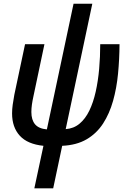

<svg xmlns="http://www.w3.org/2000/svg" viewBox="-20 -780 696 1040"><path d="M166 240.2 215.3 9.8Q128.9 1 87.2 -44.9Q45.4 -90.8 45.4 -165.5Q45.4 -188 48.8 -212.9Q52.2 -237.8 57.6 -266.6L115.7 -540.5H220.7L161.1 -258.3Q155.8 -234.4 152.8 -213.1Q149.9 -191.9 149.9 -173.3Q149.9 -130.4 169.9 -106.7Q189.9 -83 233.9 -79.1L378.4 -759.8H480L335.9 -80.6Q378.9 -83.5 410.6 -109.9Q442.4 -136.2 463.9 -180.7Q485.4 -225.1 498.3 -283Q511.2 -340.8 517.1 -406.5Q522.9 -472.2 522.9 -540.5H627.4Q627 -459.5 619.4 -381.1Q611.8 -302.7 592.5 -233.9Q573.2 -165 538.6 -111.3Q503.9 -57.6 449.5 -25.6Q395 6.3 316.9 9.8L268.1 240.2Z"/></svg>

Font: Open Sans SemiCondensed SemiBold
Style: Italic
Weight: 600
Width: 4
Italic angle: -12°
Designer: Monotype Design Team
Foundry: Monotype Imaging Inc.
Version: Version 3.000